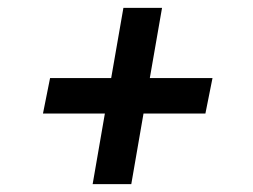

<svg xmlns="http://www.w3.org/2000/svg" viewBox="-20 -497 642 487"><path d="M519 -299 501 -209H344L313 -30H215L246 -209H89L107 -299H262L293 -477H391L360 -299Z"/></svg>

Font: Grenze
Style: Bold Italic
Weight: 700
Italic angle: -10°
Designer: Renata Polastri
Foundry: Omnibus-Type
Version: Version 1.002; ttfautohint (v1.8)